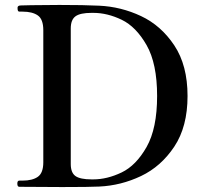

<svg xmlns="http://www.w3.org/2000/svg" viewBox="-20 -755 836 776"><path d="M50 -13Q50 -25 58 -25H71Q111 -25 133 -40.5Q155 -56 155 -99V-633Q155 -677 133 -692.5Q111 -708 71 -708H58Q51 -708 51 -721V-725Q52 -733 65 -733Q88 -733 106 -734L220 -735Q320 -735 381 -732Q469 -728 550 -690Q631 -652 684.5 -571.5Q738 -491 738 -367Q738 -243 684.5 -162.5Q631 -82 550 -43.5Q469 -5 381 -1Q343 1 231 1L58 0Q50 0 50 -13ZM357 -30Q413 -30 471.5 -58Q530 -86 572.5 -161Q615 -236 615 -367Q615 -498 572.5 -572.5Q530 -647 472 -675Q414 -703 357 -703H350Q304 -703 285 -689Q266 -675 266 -640V-92Q266 -57 285 -43.5Q304 -30 350 -30Z"/></svg>

Font: Shippori Mincho B1 SemiBold
Style: Regular
Weight: 600
Designer: FONTDASU
Foundry: FONTDASU / Google Inc. / but / Adobe
Version: Version 3.110; ttfautohint (v1.8.3)